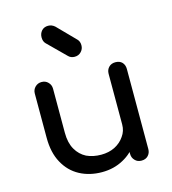

<svg xmlns="http://www.w3.org/2000/svg" viewBox="-121 -930 924 1033"><g transform="rotate(-15 341.0 -413.0)"><path d="M320.3 4.9Q251 4.9 196.3 -24.4Q141.6 -53.7 110.4 -111.3Q79.1 -168 79.1 -251Q79.1 -333 79.1 -497.1Q79.1 -518.6 93.8 -533.2Q108.4 -547.9 129.9 -547.9Q152.3 -547.9 166 -533.2Q180.7 -518.6 180.7 -497.1Q180.7 -415 180.7 -251Q180.7 -195.3 202.1 -158.2Q222.7 -122.1 258.8 -103.5Q294.9 -86.9 339.8 -86.9Q382.8 -86.9 416 -103.5Q450.2 -121.1 469.7 -150.4Q490.2 -178.7 490.2 -214.8Q510.7 -214.8 552.7 -214.8Q552.7 -153.3 522.5 -102.5Q492.2 -52.7 439.5 -24.4Q386.7 4.9 320.3 4.9ZM541 0Q518.6 0 504.9 -14.6Q490.2 -29.3 490.2 -50.8Q490.2 -199.2 490.2 -497.1Q490.2 -519.5 504.9 -534.2Q518.6 -547.9 541 -547.9Q564.5 -547.9 578.1 -534.2Q591.8 -519.5 591.8 -497.1Q591.8 -348.6 591.8 -50.8Q591.8 -29.3 578.1 -14.6Q564.5 0 541 0ZM337.9 -632.8Q316.4 -632.8 302.7 -647.5Q270.5 -679.7 205.1 -744.1Q192.4 -756.8 192.4 -779.3Q192.4 -800.8 206.1 -816.4Q219.7 -831.1 242.2 -831.1Q262.7 -831.1 279.3 -816.4Q311.5 -783.2 376 -717.8Q388.7 -705.1 388.7 -683.6Q388.7 -662.1 374 -647.5Q360.4 -632.8 337.9 -632.8Z"/></g></svg>

Font: Abed
Style: Bold
Weight: 700
Designer: Johan Aakerlund
Version: Version 3.105